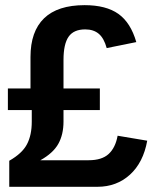

<svg xmlns="http://www.w3.org/2000/svg" viewBox="-20 -718 596 738"><path d="M545.9 -177.2Q530.8 -93.3 479.5 -46.6Q428.2 0 354.5 0H15.6V-100.1Q65.4 -128.4 83.7 -163.6Q102.1 -198.7 102.1 -250V-294.9H10.3V-377.9H97.2V-499Q97.2 -597.2 149.4 -647.7Q201.7 -698.2 305.2 -698.2Q387.7 -698.2 435.1 -664.6Q482.4 -630.9 503.9 -556.2L390.1 -533.2Q379.9 -570.8 359.9 -587.9Q339.8 -605 307.6 -605Q263.2 -605 243.7 -576.9Q224.1 -548.8 224.1 -487.8V-377.9H363.8V-294.9H224.1V-251Q224.1 -200.7 204.1 -165Q184.1 -129.4 135.3 -102.1H320.8Q371.6 -102.1 397.7 -126.2Q423.8 -150.4 432.1 -196.3Z"/></svg>

Font: TypoPRO Liberation Sans
Style: Bold
Weight: 700
Designer: Steve Matteson
Foundry: Ascender Corporation
Version: Version 2.00.1